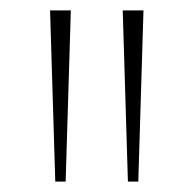

<svg xmlns="http://www.w3.org/2000/svg" viewBox="-20 -828 373 370"><path d="M86.5 -478 76.5 -808H116.5L106.5 -478ZM226.5 -478 216.5 -808H256.5L246.5 -478Z"/></svg>

Font: Encode Sans SC Condensed Thin Thin
Style: Regular
Weight: 250
Version: Version 3.002